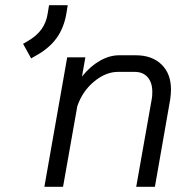

<svg xmlns="http://www.w3.org/2000/svg" viewBox="-20 -720 731 740"><path d="M239 -499H309L296 -425Q327 -464 364.5 -485.5Q402 -507 439 -507H503Q566 -507 602.5 -471.5Q639 -436 639 -375Q639 -357 636 -337L577 0H505L565 -339Q567 -348 567 -366Q567 -402 549 -422.5Q531 -443 499 -443H435Q388 -443 343 -406Q298 -369 278 -311L223 0H151ZM69 -551 86 -561Q121 -581 140 -607.5Q159 -634 164 -669L169 -700H241L236 -669Q227 -614 199 -574.5Q171 -535 121 -507L100 -495Z"/></svg>

Font: Bai Jamjuree
Style: Italic
Weight: 400
Italic angle: -10°
Version: Version 1.000; ttfautohint (v1.6)